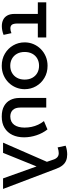

<svg xmlns="http://www.w3.org/2000/svg" viewBox="685 -1460 790 2200"><g transform="rotate(90 1080.0 -360.0)"><path d="M279 14Q238.5 14 207 -1.2Q175.5 -16.5 157.5 -48.8Q139.5 -81 139.5 -132V-398.5H6.5V-495H409V-398.5H249.5V-167Q249.5 -120 263 -102Q276.5 -84 305.5 -84Q319 -84 332.2 -87Q345.5 -90 360 -96L379.5 -6Q354.5 4 328.8 9Q303 14 279 14Z M733.5 15Q656 15 595.2 -20.8Q534.5 -56.5 500 -116.2Q465.5 -176 465.5 -247.5Q465.5 -300.5 485.2 -347.8Q505 -395 541.2 -431.5Q577.5 -468 626.5 -489Q675.5 -510 734 -510Q811.5 -510 872.2 -474.2Q933 -438.5 967.5 -378.8Q1002 -319 1002 -247.5Q1002 -195 982.2 -147.5Q962.5 -100 926.5 -63.5Q890.5 -27 841.5 -6Q792.5 15 733.5 15ZM733.5 -82.5Q779.5 -82.5 815.2 -102.8Q851 -123 871.5 -160Q892 -197 892 -247.5Q892 -298 871.5 -335.2Q851 -372.5 815.2 -392.5Q779.5 -412.5 733.5 -412.5Q687.5 -412.5 651.8 -392.5Q616 -372.5 595.8 -335.2Q575.5 -298 575.5 -247.5Q575.5 -197 596 -160Q616.5 -123 652.2 -102.8Q688 -82.5 733.5 -82.5Z M1316 15Q1242 15 1194.8 -12Q1147.5 -39 1125 -84.5Q1102.5 -130 1102.5 -186V-495H1212.5V-197.5Q1212.5 -140.5 1240.2 -111.8Q1268 -83 1316 -83Q1348 -83.5 1371.8 -95.2Q1395.5 -107 1411 -128.5Q1426.5 -150 1434.2 -180Q1442 -210 1442 -246.5Q1442 -287.5 1433.8 -326.8Q1425.5 -366 1408.8 -402Q1392 -438 1367.5 -468.5L1463 -509Q1507 -453 1530.2 -382.2Q1553.5 -311.5 1553.5 -241Q1553.5 -165 1526.2 -107.5Q1499 -50 1446 -17.5Q1393 15 1316 15Z M1614.5 0 1834 -502.5 1808.5 -577.5Q1799.5 -606 1781.2 -622Q1763 -638 1734.5 -638Q1722 -638 1705.2 -635Q1688.5 -632 1669 -625.5L1649.5 -717Q1675.5 -727 1701.8 -731Q1728 -735 1749.5 -735Q1788.5 -735 1818.8 -723Q1849 -711 1872 -684.2Q1895 -657.5 1912 -613.5L2145 0H2024L1887 -384L1731.5 0Z"/></g></svg>

Font: Geologica Thin Roman
Style: Regular
Weight: 400
Version: Version 1.010;gftools[0.9.28]